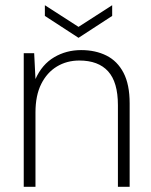

<svg xmlns="http://www.w3.org/2000/svg" viewBox="-20 -716 580 736"><path d="M71 0V-512H111L116 -413Q141 -469 187.5 -496.5Q234 -524 291 -524Q346 -524 388 -503Q430 -482 453.5 -437Q477 -392 477 -320V0H432V-313Q432 -401 394.5 -442.5Q357 -484 284 -484Q236 -484 198 -461Q160 -438 138 -394Q116 -350 116 -285V0ZM281 -571 152 -655V-696L281 -613L410 -696V-655Z"/></svg>

Font: DM Sans 12pt ExtraLight
Style: Regular
Weight: 250
Version: Version 4.004;gftools[0.9.30]